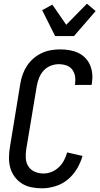

<svg xmlns="http://www.w3.org/2000/svg" viewBox="-20 -1010 540 1038"><path d="M207 8Q178 8 150 2.5Q122 -3 99 -17.5Q76 -32 59.5 -54Q43 -76 35.5 -103Q28 -130 28.5 -159Q29 -188 34 -217L90 -559Q94 -584 103 -608.5Q112 -633 126.5 -655Q141 -677 161.5 -694.5Q182 -712 205.5 -723Q229 -734 254.5 -738.5Q280 -743 305 -743Q330 -743 354.5 -739Q379 -735 401 -725Q423 -715 440 -698Q457 -681 466.5 -659Q476 -637 478.5 -612Q481 -587 477 -561L475 -551H385L386 -557Q389 -578 385.5 -598.5Q382 -619 370 -634.5Q358 -650 338.5 -656.5Q319 -663 297 -663Q276 -663 254 -654.5Q232 -646 216 -628.5Q200 -611 191.5 -589.5Q183 -568 179 -546L122 -204Q118 -179 119.5 -154.5Q121 -130 133.5 -110.5Q146 -91 168 -81.5Q190 -72 215 -72Q237 -72 258.5 -80.5Q280 -89 297.5 -105.5Q315 -122 326 -143Q337 -164 343 -186L426 -167Q416 -131 396 -97.5Q376 -64 346.5 -39.5Q317 -15 280 -3.5Q243 8 207 8ZM278 -815 208 -955 263 -985 338 -876 450 -990 497 -950 380 -815Z"/></svg>

Font: Iosevka Medium
Style: Italic
Weight: 500
Italic angle: -9°
Monospace: yes
Designer: Belleve Invis
Foundry: Belleve Invis
Version: Version 32.5.0; ttfautohint (v1.8.4)